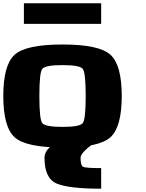

<svg xmlns="http://www.w3.org/2000/svg" viewBox="-20 -895 884 1165"><path d="M500 -312.5Q500 -453.1 482.4 -476.6Q464.8 -500 359.4 -500Q253.9 -500 236.3 -476.6Q218.8 -453.1 218.8 -312.5Q218.8 -171.9 236.3 -148.4Q253.9 -125 359.4 -125Q464.8 -125 482.4 -148.4Q500 -171.9 500 -312.5ZM718.8 -312.5Q718.8 -125 650.4 -62.5Q582 0 359.4 0Q136.7 0 68.4 -62.5Q0 -125 0 -312.5Q0 -500 68.4 -562.5Q136.7 -625 359.4 -625Q582 -625 650.4 -562.5Q718.8 -500 718.8 -312.5ZM250 62.5Q250 -7.8 386.7 -62.5Q468.8 -101.6 468.8 -125H593.8Q593.8 -54.7 515.6 0Q468.8 39.1 468.8 62.5Q468.8 109.4 484.4 117.2Q500 125 593.8 125V250Q398.4 250 324.2 218.8Q250 187.5 250 62.5ZM593.8 -875V-750H125V-875Z"/></svg>

Font: CraftyPE
Style: Regular
Weight: 400
Designer: Erek Butcher
Foundry: Haunted Coop
Version: Version 0.018;April 4, 2024;FontCreator 15.0.0.2962 64-bit